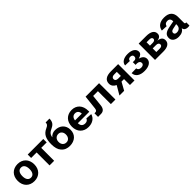

<svg xmlns="http://www.w3.org/2000/svg" viewBox="489 -2601 4450 4450"><g transform="rotate(-45 2714.0 -376.5)"><path d="M311 12Q250 12 199.5 -8Q149 -28 113.5 -64.5Q78 -101 58.5 -152.5Q39 -204 39 -268Q39 -331 58.5 -383Q78 -435 113.5 -471.5Q149 -508 199.5 -528Q250 -548 311 -548Q373 -548 423 -528Q473 -508 508.5 -471.5Q544 -435 563.5 -383Q583 -331 583 -268Q583 -204 563.5 -152.5Q544 -101 508.5 -64.5Q473 -28 423 -8Q373 12 311 12ZM311 -103Q368 -103 398 -146.5Q428 -190 428 -268Q428 -346 398 -389.5Q368 -433 311 -433Q254 -433 223.5 -389.5Q193 -346 193 -268Q193 -190 223.5 -146.5Q254 -103 311 -103Z M815 0V-424H635V-536H1145V-424H966V0Z M1468 16Q1408 16 1354.5 -5Q1301 -26 1259 -76Q1224 -115 1206.5 -176Q1189 -237 1189 -317Q1189 -389 1199.5 -444Q1210 -499 1232 -540Q1254 -581 1289 -611Q1324 -641 1372 -662Q1396 -673 1412 -683.5Q1428 -694 1437.5 -706Q1447 -718 1450.5 -733Q1454 -748 1454 -768L1581 -769Q1581 -700 1554.5 -654.5Q1528 -609 1463 -578Q1433 -563 1408.5 -549Q1384 -535 1366 -517Q1348 -499 1336.5 -474.5Q1325 -450 1321 -414Q1348 -450 1389.5 -469.5Q1431 -489 1482 -489Q1541 -489 1589.5 -471Q1638 -453 1672.5 -420Q1707 -387 1725.5 -341Q1744 -295 1744 -238Q1744 -180 1724 -133Q1704 -86 1668 -53Q1632 -20 1581 -2Q1530 16 1468 16ZM1470 -99Q1524 -99 1557 -137.5Q1590 -176 1590 -238Q1590 -298 1558 -335.5Q1526 -373 1474 -373Q1419 -373 1383.5 -336.5Q1348 -300 1347 -238Q1346 -176 1379.5 -137.5Q1413 -99 1470 -99Z M2085 12Q2024 12 1974 -8Q1924 -28 1888.5 -64.5Q1853 -101 1834 -153Q1815 -205 1815 -268Q1815 -331 1834 -383Q1853 -435 1888.5 -471.5Q1924 -508 1973.5 -528Q2023 -548 2084 -548Q2144 -548 2192 -528Q2240 -508 2274.5 -470.5Q2309 -433 2327.5 -379.5Q2346 -326 2346 -258V-228H1970Q1972 -164 2003.5 -133Q2035 -102 2088 -102Q2126 -102 2151.5 -118Q2177 -134 2188 -167L2339 -158Q2317 -77 2249.5 -32.5Q2182 12 2085 12ZM2193 -320Q2190 -379 2160.5 -408Q2131 -437 2084 -437Q2036 -437 2006 -406.5Q1976 -376 1970 -320Z M2405 0V-118H2436Q2486 -118 2494 -190L2532 -536H2974V0H2824V-424H2668L2639 -149Q2624 0 2500 0Z M3106 0 3232 -216Q3181 -240 3153.5 -278Q3126 -316 3126 -366Q3126 -450 3186 -493Q3246 -536 3364 -536H3599V0H3450V-194H3368L3260 0ZM3450 -298V-431H3364Q3322 -431 3299.5 -413.5Q3277 -396 3277 -364Q3277 -332 3299.5 -315Q3322 -298 3364 -298Z M3921 12Q3809 12 3742.5 -35Q3676 -82 3672 -167L3825 -171Q3827 -138 3852 -118.5Q3877 -99 3919 -99Q3961 -99 3985 -116.5Q4009 -134 4009 -163Q4009 -198 3984 -218.5Q3959 -239 3917 -239L3872 -238V-328L3917 -327Q3952 -327 3971.5 -345Q3991 -363 3991 -397Q3991 -426 3971.5 -442Q3952 -458 3917 -458Q3885 -458 3865 -441.5Q3845 -425 3843 -395L3691 -400Q3698 -470 3759.5 -509Q3821 -548 3920 -548Q3972 -548 4013.5 -537.5Q4055 -527 4084.5 -507.5Q4114 -488 4130 -460Q4146 -432 4146 -397Q4146 -358 4114.5 -329.5Q4083 -301 4026 -287Q4091 -272 4126.5 -235Q4162 -198 4162 -146Q4162 -110 4145 -80.5Q4128 -51 4097 -30.5Q4066 -10 4021.5 1Q3977 12 3921 12Z M4272 0V-536H4516Q4629 -536 4688 -498Q4747 -460 4747 -387Q4747 -339 4714.5 -310.5Q4682 -282 4622 -277Q4694 -272 4731.5 -240Q4769 -208 4769 -152Q4769 -79 4712 -39.5Q4655 0 4545 0ZM4423 -108H4536Q4574 -108 4595 -123Q4616 -138 4616 -165Q4616 -194 4595 -210.5Q4574 -227 4536 -227H4423ZM4423 -317H4513Q4551 -317 4572.5 -332Q4594 -347 4594 -373Q4594 -399 4572.5 -413.5Q4551 -428 4513 -428H4423Z M5044 12Q4960 12 4908 -26.5Q4856 -65 4856 -134Q4856 -205 4900 -243.5Q4944 -282 5032 -300L5205 -334Q5205 -439 5113 -439Q5030 -439 5015 -362L4865 -369Q4880 -458 4944 -503Q5008 -548 5113 -548Q5234 -548 5294.5 -491Q5355 -434 5355 -324V-141Q5355 -118 5362.5 -110.5Q5370 -103 5385 -103H5400V0Q5392 2 5377 4Q5362 6 5346 6Q5304 6 5271.5 -12.5Q5239 -31 5229 -82Q5209 -39 5161 -13.5Q5113 12 5044 12ZM5080 -91Q5137 -91 5171 -123.5Q5205 -156 5205 -214V-240L5083 -214Q5010 -199 5010 -148Q5010 -121 5027.5 -106Q5045 -91 5080 -91Z"/></g></svg>

Font: Geist
Style: Bold
Weight: 400
Designer: Basement.studio, Andrés Briganti, Mateo Zaragoza
Foundry: Basement.studio, Vercel, Andrés Briganti, Guido Ferreyra, Mateo Zaragoza
Version: Version 1.401